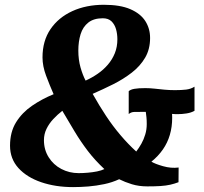

<svg xmlns="http://www.w3.org/2000/svg" viewBox="-20 -773 856 804"><path d="M286 10.5Q212.5 10.5 152.5 -10Q92.5 -30.5 57.2 -69.2Q22 -108 22 -163Q22 -220 47.2 -260.8Q72.5 -301.5 114 -330Q155.5 -358.5 204.5 -378.5Q188 -416 173 -456Q158 -496 158 -532.5Q158 -602 191.5 -651Q225 -700 283 -726.5Q341 -753 415 -753Q483.5 -753 526 -734.5Q568.5 -716 588.5 -684.8Q608.5 -653.5 608.5 -614Q608.5 -567 587.8 -531.5Q567 -496 531.8 -468.8Q496.5 -441.5 454 -420.2Q411.5 -399 368 -380Q395 -331.5 424 -287.8Q453 -244 484.8 -206.8Q516.5 -169.5 550.5 -138.5Q562 -153.5 572 -171.2Q582 -189 588.2 -209.8Q594.5 -230.5 594.5 -253.5Q594.5 -270.5 593.2 -282.5Q592 -294.5 590.5 -304.5Q587 -304.5 583.5 -304.5Q580 -304.5 576 -304.5Q554.5 -304.5 542 -304.2Q529.5 -304 519 -295.5V-391Q526 -398 542.5 -401Q559 -404 588.5 -404Q607 -404 627.2 -401.8Q647.5 -399.5 668.5 -397.5Q689.5 -395.5 712.5 -395.5Q739.5 -395.5 759 -397.8Q778.5 -400 794.5 -410V-309Q780.5 -301 761.2 -298Q742 -295 725 -295Q720.5 -295 712.8 -295.2Q705 -295.5 700.5 -296Q700.5 -292 700.8 -288Q701 -284 701 -279.5Q701 -241.5 691.2 -208.2Q681.5 -175 662 -147Q642.5 -119 614 -96Q629.5 -86.5 663 -77Q696.5 -67.5 728 -71.5L727.5 -10Q710.5 -3.5 692.8 0.5Q675 4.5 652 6Q629 7.5 597 7.5Q561.5 7.5 532.2 -1.5Q503 -10.5 479 -22.5Q450 -9 416.8 -2Q383.5 5 350.2 7.8Q317 10.5 286 10.5ZM309.5 -48Q327.5 -48 347.8 -49.8Q368 -51.5 386.5 -55.2Q405 -59 417 -65Q377 -102.5 347.5 -141.2Q318 -180 293 -221.5Q268 -263 241 -309Q221 -293.5 203.2 -274.5Q185.5 -255.5 174.8 -233.5Q164 -211.5 164 -186Q164 -146 183.8 -114.5Q203.5 -83 236.8 -65.5Q270 -48 309.5 -48ZM338.5 -435.5Q365 -447.5 389 -464Q413 -480.5 431.5 -502Q450 -523.5 460.8 -550Q471.5 -576.5 471.5 -608.5Q471.5 -631 465.8 -651Q460 -671 446.8 -683.8Q433.5 -696.5 410.5 -696.5Q372.5 -696.5 349.8 -678.5Q327 -660.5 317.5 -629.8Q308 -599 308 -561.5Q308 -523 317.2 -490.5Q326.5 -458 338.5 -435.5Z"/></svg>

Font: Merriweather 20pt ExtraBold
Style: Italic
Weight: 800
Italic angle: -7.8°
Version: Version 2.101